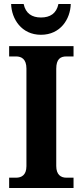

<svg xmlns="http://www.w3.org/2000/svg" viewBox="-20 -946 415 966"><path d="M186 -771C285 -771 334 -851 336 -926H274C264 -878 232 -858 186 -858C141 -858 109 -878 99 -926H36C38 -851 88 -771 186 -771ZM26 0H350V-52H314C286 -52 263 -67 263 -111V-600C263 -649 284 -662 314 -662H350V-714H26V-662H61C88 -662 113 -649 113 -601V-110C113 -65 88 -52 61 -52H26Z"/></svg>

Font: Noto Serif SemiCondensed
Style: Bold
Weight: 700
Width: 4
Designer: Monotype Design Team
Foundry: Monotype Imaging Inc.
Version: Version 2.015